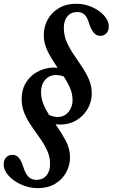

<svg xmlns="http://www.w3.org/2000/svg" viewBox="-42 -841 598 1020"><path d="M159.5 158.5Q113.5 158.5 71.8 140Q30 121.5 3.8 92.5Q-22.5 63.5 -22.5 31.5Q-22.5 9.5 -9.5 -4.5Q3.5 -18.5 24 -18.5Q44 -18.5 57.5 -3.5Q71 11.5 81.5 45.5Q93 82 109.2 98.2Q125.5 114.5 152 114.5Q185.5 114.5 204.8 91.2Q224 68 224 30Q224 -7.5 208.8 -40.8Q193.5 -74 171 -105.8Q148.5 -137.5 126 -170Q103.5 -202.5 88.2 -238Q73 -273.5 73 -314Q73 -369 99.8 -408Q126.5 -447 170 -466.2Q213.5 -485.5 264 -481.5Q234.5 -523.5 212.5 -566Q190.5 -608.5 190.5 -654.5Q190.5 -699 211.2 -737Q232 -775 270.8 -798Q309.5 -821 362.5 -821Q407 -821 446.8 -803.5Q486.5 -786 511.2 -758.2Q536 -730.5 536 -700Q536 -678 523.2 -664.2Q510.5 -650.5 490 -650.5Q452 -650.5 432 -715Q422 -748.5 407.5 -762.8Q393 -777 368.5 -777Q335 -777 316 -754.2Q297 -731.5 297 -693Q297 -654 312 -619.2Q327 -584.5 349.2 -551.8Q371.5 -519 393.5 -486.2Q415.5 -453.5 430.5 -418.8Q445.5 -384 445.5 -344.5Q445.5 -301 424 -263.2Q402.5 -225.5 365 -202.5Q327.5 -179.5 279.5 -179.5Q264.5 -179.5 253 -181Q283.5 -137.5 306.8 -94.2Q330 -51 330 -5.5Q330 38 309.2 75.5Q288.5 113 250.2 135.8Q212 158.5 159.5 158.5ZM264 -219.5Q299.5 -219.5 321.5 -245.8Q343.5 -272 343.5 -309Q343.5 -342.5 330 -373.8Q316.5 -405 296.5 -434.5Q285.5 -439 274.8 -440.8Q264 -442.5 255.5 -442.5Q220 -442.5 198 -417Q176 -391.5 176 -352.5Q176 -320 188 -289.8Q200 -259.5 218.5 -230.5Q231.5 -224.5 243 -222Q254.5 -219.5 264 -219.5Z"/></svg>

Font: Libre Caslon Condensed SemiBold Italic
Style: Regular
Weight: 600
Italic angle: -22.583°
Designer: Pablo Impallari, Rodrigo Fuenzalida, Katja Schimmel, Ertekin Erdin
Foundry: Pablo Impallari, Rodrigo Fuenzalida
Version: Version 2.000; ttfautohint (v1.8.4.7-5d5b);gftools[0.9.33]